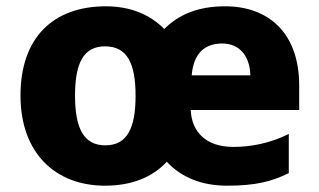

<svg xmlns="http://www.w3.org/2000/svg" viewBox="-20 -579 1013 609"><path d="M694 -559C608 -559 547 -533 501 -487C454 -535 390 -559 316 -559C147 -559 45 -458 45 -276C45 -92 157 10 313 10C396 10 463 -16 509 -66C557 -14 624 10 700 10C790 10 842 -3 896 -30V-154C835 -124 775 -113 720 -113C633 -113 588 -161 585 -230H929V-308C929 -473 833 -559 694 -559ZM685 -441C743 -441 773 -397 774 -340H588C594 -412 631 -441 685 -441ZM313 -432C383 -432 410 -379 410 -275C410 -172 383 -118 314 -118C245 -118 218 -173 218 -276C218 -379 245 -432 313 -432Z"/></svg>

Font: Noto Sans Lao UI ExtBd
Style: Regular
Weight: 800
Designer: Monotype Design Team
Foundry: Monotype Imaging Inc.
Version: Version 2.000